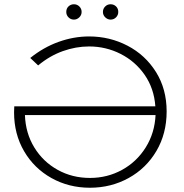

<svg xmlns="http://www.w3.org/2000/svg" viewBox="-20 -876 865 901"><path d="M762 -353Q762 -249 714 -167.5Q666 -86 583.5 -40.5Q501 5 402 5Q303 5 221.5 -40.5Q140 -86 93 -166.5Q46 -247 46 -349Q46 -368 47 -377H709Q703 -461 659 -524.5Q615 -588 546 -623Q477 -658 398 -658Q336 -658 274.5 -636Q213 -614 159 -569L122 -604Q184 -654 255 -679.5Q326 -705 398 -705Q495 -705 578.5 -661.5Q662 -618 712 -538Q762 -458 762 -353ZM710 -336H97Q100 -251 141 -184Q182 -117 250.5 -79Q319 -41 402 -41Q484 -41 553 -79Q622 -117 664 -184.5Q706 -252 710 -336ZM291 -820Q291 -836 301.5 -846Q312 -856 327 -856Q342 -856 352.5 -845.5Q363 -835 363 -820Q363 -805 352 -794.5Q341 -784 327 -784Q312 -784 301.5 -794.5Q291 -805 291 -820ZM463 -820Q463 -835 473.5 -845.5Q484 -856 499 -856Q514 -856 524.5 -846Q535 -836 535 -820Q535 -805 524.5 -794.5Q514 -784 499 -784Q485 -784 474 -794.5Q463 -805 463 -820Z"/></svg>

Font: Montserrat Atlas Light
Style: Regular
Weight: 300
Designer: Julieta Ulanovsky
Foundry: Julieta Ulanovsky
Version: Version 7.200